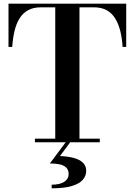

<svg xmlns="http://www.w3.org/2000/svg" viewBox="-20 -770 728 1039"><path d="M169 0V-19.5H279V-730.5H202.5Q161 -730.5 132.5 -715Q104 -699.5 86 -670.8Q68 -642 58.8 -602.8Q49.5 -563.5 46 -516H26V-750H663V-516H643.5Q640.5 -563.5 630.8 -602.8Q621 -642 603 -670.8Q585 -699.5 556.8 -715Q528.5 -730.5 486.5 -730.5H410V-19.5H520V0ZM259.5 249V229.5Q304 229.5 327.8 213.8Q351.5 198 351.5 173Q351.5 149 337.8 136.2Q324 123.5 301 119Q278 114.5 250 114.5L337.5 -3H362L304.5 74.5Q346.5 76 378.5 84.5Q410.5 93 428.5 110.2Q446.5 127.5 446.5 155.5Q446.5 180.5 428.8 202Q411 223.5 370 236.2Q329 249 259.5 249Z"/></svg>

Font: Bodoni Moda 11pt SemiBold
Style: Regular
Weight: 600
Designer: Owen Earl
Foundry: indestructible type
Version: Version 2.004